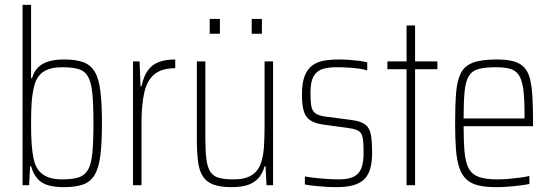

<svg xmlns="http://www.w3.org/2000/svg" viewBox="-20 -763 2270 791"><path d="M243 8Q208 8 181 1Q154 -6 136 -25Q118 -44 108 -78H104L100 0H73V-743H108V-441H112Q120 -469 137 -485.5Q154 -502 180.5 -510Q207 -518 243 -518Q292 -518 322.5 -507Q353 -496 370 -468Q387 -440 393.5 -388Q400 -336 400 -255Q400 -174 393.5 -122.5Q387 -71 370 -42.5Q353 -14 322.5 -3Q292 8 243 8ZM236 -24Q278 -24 303.5 -32Q329 -40 342.5 -63.5Q356 -87 360.5 -133Q365 -179 365 -255Q365 -332 360.5 -378Q356 -424 342.5 -447.5Q329 -471 303.5 -478.5Q278 -486 236 -486Q187 -486 159 -467.5Q131 -449 121 -409Q113 -377 110.5 -342Q108 -307 108 -255Q108 -202 110.5 -168Q113 -134 120 -103Q130 -62 158.5 -43Q187 -24 236 -24Z M528 0V-510H555L559 -408H563Q572 -450 590 -474Q608 -498 636 -508Q664 -518 702 -518V-482Q645 -482 615 -456Q585 -430 574 -380Q563 -330 563 -259V0Z M934 8Q888 8 859.5 -2.5Q831 -13 816 -36Q801 -59 796 -97Q791 -135 791 -190V-510H826V-195Q826 -140 830.5 -106Q835 -72 847.5 -54Q860 -36 883 -30Q906 -24 942 -24Q990 -24 1016.5 -41Q1043 -58 1054 -88.5Q1065 -119 1067.5 -159.5Q1070 -200 1070 -246V-510H1105V0H1078L1074 -78H1070Q1063 -52 1047.5 -32.5Q1032 -13 1005 -2.5Q978 8 934 8ZM844 -624V-685H886V-624ZM1017 -624V-685H1059V-624Z M1365 8Q1344 8 1320 6.5Q1296 5 1274 2.5Q1252 0 1236 -3V-36Q1253 -33 1270 -31Q1287 -29 1304.5 -27.5Q1322 -26 1340 -25Q1358 -24 1376 -24Q1417 -24 1439 -36Q1461 -48 1469.5 -72Q1478 -96 1478 -133Q1478 -171 1475 -191.5Q1472 -212 1460 -221.5Q1448 -231 1419 -235L1310 -250Q1277 -255 1258 -267.5Q1239 -280 1231.5 -305.5Q1224 -331 1224 -373Q1224 -421 1235 -449.5Q1246 -478 1266 -493Q1286 -508 1314.5 -513Q1343 -518 1377 -518Q1397 -518 1418 -516.5Q1439 -515 1459 -512.5Q1479 -510 1493 -506V-473Q1477 -478 1457.5 -480.5Q1438 -483 1415 -484.5Q1392 -486 1365 -486Q1334 -486 1310 -479Q1286 -472 1272.5 -449.5Q1259 -427 1259 -380Q1259 -346 1262.5 -326Q1266 -306 1279 -296.5Q1292 -287 1318 -283L1426 -269Q1466 -264 1484.5 -250Q1503 -236 1508 -208Q1513 -180 1513 -133Q1513 -94 1505 -67Q1497 -40 1479.5 -23.5Q1462 -7 1434 0.5Q1406 8 1365 8Z M1655 0V-478H1576V-510H1655V-658H1690V-510H1782V-478H1690V0Z M2025 8Q1980 8 1949.5 0.5Q1919 -7 1900.5 -25Q1882 -43 1872 -73Q1862 -103 1858.5 -147.5Q1855 -192 1855 -254Q1855 -329 1859 -380Q1863 -431 1878.5 -461.5Q1894 -492 1929 -505Q1964 -518 2025 -518Q2068 -518 2095.5 -510.5Q2123 -503 2139.5 -485.5Q2156 -468 2163.5 -438Q2171 -408 2173.5 -363Q2176 -318 2176 -256V-243H1890Q1890 -178 1894 -135.5Q1898 -93 1911.5 -68.5Q1925 -44 1953 -34Q1981 -24 2029 -24Q2050 -24 2074 -26Q2098 -28 2121 -31Q2144 -34 2161 -38V-5Q2146 -2 2123 1Q2100 4 2074.5 6Q2049 8 2025 8ZM2141 -256V-296Q2141 -360 2135.5 -398Q2130 -436 2116.5 -455Q2103 -474 2080 -480Q2057 -486 2022 -486Q1977 -486 1950.5 -478.5Q1924 -471 1911 -449Q1898 -427 1894 -385.5Q1890 -344 1890 -275H2159Z"/></svg>

Font: Saira Condensed Thin
Style: Regular
Weight: 250
Width: 3
Designer: Hector Gatti with collaboration of the Omnibus-Type team
Foundry: Omnibus-Type
Version: Version 1.101